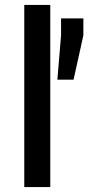

<svg xmlns="http://www.w3.org/2000/svg" viewBox="-20 -763 360 783"><path d="M79 0V-743H185V0ZM214 -438 229 -619V-688H320V-619L280 -438Z"/></svg>

Font: Saira Thin Medium
Style: Regular
Weight: 500
Version: Version 1.101